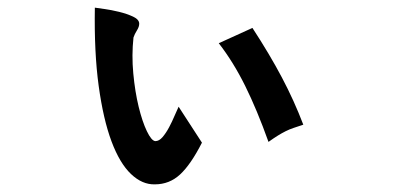

<svg xmlns="http://www.w3.org/2000/svg" viewBox="-20 -379 1040 502"><path d="M552 -266 640 -306Q685 -237 717 -176.5Q749 -116 773 -53Q758 -48 747.5 -44.5Q737 -41 727 -36Q717 -31 706.5 -24.5Q696 -18 682 -8Q652 -92 621 -154.5Q590 -217 552 -266ZM447 -100 508 -6Q479 51 451 77Q423 103 385 103Q352 104 322.5 76Q293 48 271.5 -9.5Q250 -67 238 -154.5Q226 -242 228 -359Q234 -358 252.5 -355.5Q271 -353 291.5 -348Q312 -343 328 -335.5Q344 -328 344 -317Q344 -309 338 -299.5Q332 -290 329 -281Q324 -235 328.5 -187Q333 -139 342.5 -100Q352 -61 364 -36Q376 -11 386 -10Q396 -10 405 -20.5Q414 -31 422 -46Q430 -61 436.5 -76.5Q443 -92 447 -100Z"/></svg>

Font: D2Coding
Style: Bold
Weight: 700
Monospace: yes
Designer: Yong-Rak Park; Jeong-Hwan Yoon; Sang-Min Lee;
Foundry: NHN Corporation
Version: Version 1.3.2; Build 20180524